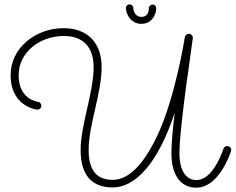

<svg xmlns="http://www.w3.org/2000/svg" viewBox="-20 -836 1087 886"><path d="M786 -316C777 -240 771 -171 771 -129C771 -30 812 30 886 30C987 30 1039 -117 1046 -138C1046 -140 1047 -142 1047 -144C1047 -153 1040 -162 1028 -162C1021 -162 1013 -157 1011 -149C996 -104 952 -5 887 -5C840 -5 808 -46 808 -129C808 -255 870 -651 870 -662C870 -671 862 -680 852 -680C843 -680 835 -673 833 -665C833 -662 788 -381 704 -206C627 -46 556 -6 500 -6C417 -6 389 -62 389 -144C389 -260 449 -405 449 -527C449 -639 383 -706 274 -706C144 -706 29 -615 29 -489C29 -385 91 -344 143 -331C144 -331 151 -330 152 -330C162 -330 171 -337 171 -348C171 -356 165 -365 155 -366C151 -367 66 -378 66 -489C66 -594 163 -670 275 -670C364 -670 412 -618 412 -527C412 -408 352 -259 352 -144C352 -46 389 29 500 29C604 29 710 -82 786 -316ZM701 -799C701 -808 694 -815 685 -815C675 -815 667 -807 667 -798C667 -769 651 -758 632 -758C607 -758 595 -782 595 -800C595 -809 586 -816 578 -816C569 -816 561 -809 561 -800C561 -770 584 -726 632 -726C676 -726 701 -762 701 -799Z"/></svg>

Font: Sacramento
Style: Regular
Weight: 400
Designer: Astigmatic (AOETI)
Foundry: Astigmatic (AOETI)
Version: Version 1.000